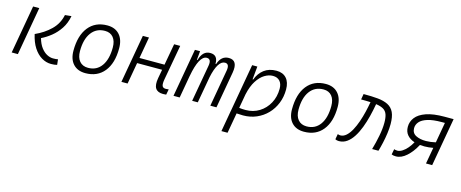

<svg xmlns="http://www.w3.org/2000/svg" viewBox="-42 -1145 4772 1989"><g transform="rotate(15 2344.0 -151.0)"><path d="M462.4 9.8Q409.7 9.8 361.1 -19.3Q312.5 -48.3 275.6 -105.2Q238.8 -162.1 220.2 -246.1Q316.4 -289.1 384.5 -355.5Q452.6 -421.9 472.2 -517.1L540.5 -523.9Q525.9 -445.3 487.1 -387Q448.2 -328.6 397.2 -287.8Q346.2 -247.1 294.4 -222.2Q311.5 -161.6 340.3 -124Q369.1 -86.4 402.8 -68.8Q436.5 -51.3 468.8 -51.3Q502.4 -51.3 521.5 -55.7L527.8 2.4Q514.2 6.3 497.8 8.1Q481.4 9.8 462.4 9.8ZM39.6 0 130.9 -517.6H196.8L106 0Z M831.1 9.8Q747.1 9.8 700 -41.5Q652.8 -92.8 652.8 -184.1Q652.8 -346.2 725.1 -436.8Q797.4 -527.3 925.8 -527.3Q1009.8 -527.3 1056.9 -474.9Q1104 -422.4 1104 -328.6Q1104 -168.9 1031.7 -79.6Q959.5 9.8 831.1 9.8ZM843.8 -50.8Q935.5 -50.8 986.8 -122.1Q1038.1 -193.4 1038.1 -320.3Q1038.1 -389.2 1006.3 -427.7Q974.6 -466.3 917 -466.3Q824.2 -466.3 771.7 -395.3Q719.2 -324.2 719.2 -197.3Q719.2 -128.4 752 -89.6Q784.7 -50.8 843.8 -50.8Z M1216.3 0 1307.6 -517.6H1373.5L1333 -287.6H1601.6L1643.1 -517.6H1708.5L1640.6 -141.6Q1631.8 -92.8 1639.6 -70.8Q1647.5 -48.8 1678.7 -48.8Q1691.9 -48.8 1710 -51.3L1698.7 7.8Q1685.1 9.8 1664.6 9.8Q1606.4 9.8 1583.5 -25.4Q1560.5 -60.5 1574.2 -136.7L1591.3 -230H1323.2L1282.7 0Z M1921.4 -517.6 1912.6 -422.9H1919.4Q1948.2 -527.3 2028.8 -527.3Q2111.8 -527.3 2109.4 -432.6H2116.2Q2147 -527.3 2228.5 -527.3Q2328.6 -527.3 2304.7 -390.6L2235.8 0H2169.9L2239.3 -394.5Q2252.4 -469.7 2202.1 -469.7Q2164.1 -469.7 2134.5 -421.9Q2105 -374 2085.9 -282.7L2035.6 0H1975.1L2044.9 -394.5Q2058.1 -469.7 2007.3 -469.7Q1966.3 -469.7 1935.3 -411.6Q1904.3 -353.5 1884.3 -242.7V-244.1L1841.3 0H1774.9L1866.2 -517.6Z M2415 224.6H2349.1L2388.7 -0.5Q2388.7 -0.5 2388.2 -0.5L2389.2 -2L2480 -517.6H2535.6L2522.5 -381.8L2521.5 -377H2528.8Q2554.2 -445.8 2606.9 -486.6Q2659.7 -527.3 2740.2 -527.3Q2808.6 -527.3 2846.7 -484.9Q2884.8 -442.4 2884.8 -364.7Q2884.8 -284.7 2857.4 -216.6Q2830.1 -148.4 2781 -97.7Q2731.9 -46.9 2666 -18.6Q2600.1 9.8 2522.9 9.8Q2489.7 9.8 2453.6 6.8ZM2464.8 -55.7Q2495.1 -51.3 2533.7 -51.3Q2614.7 -51.3 2679.2 -91.1Q2743.7 -130.9 2781 -199.7Q2818.4 -268.6 2818.4 -355Q2818.4 -408.2 2791.7 -437.3Q2765.1 -466.3 2717.3 -466.3Q2673.8 -466.3 2629.4 -439.5Q2585 -412.6 2548.3 -355.7Q2511.7 -298.8 2491.7 -208Z M3174.8 9.8Q3090.8 9.8 3043.7 -41.5Q2996.6 -92.8 2996.6 -184.1Q2996.6 -346.2 3068.8 -436.8Q3141.1 -527.3 3269.5 -527.3Q3353.5 -527.3 3400.6 -474.9Q3447.8 -422.4 3447.8 -328.6Q3447.8 -168.9 3375.5 -79.6Q3303.2 9.8 3174.8 9.8ZM3187.5 -50.8Q3279.3 -50.8 3330.6 -122.1Q3381.8 -193.4 3381.8 -320.3Q3381.8 -389.2 3350.1 -427.7Q3318.4 -466.3 3260.7 -466.3Q3168 -466.3 3115.5 -395.3Q3063 -324.2 3063 -197.3Q3063 -128.4 3095.7 -89.6Q3128.4 -50.8 3187.5 -50.8Z M3905.3 0Q3927.2 -74.7 3942.4 -153.6Q3957.5 -232.4 3957.5 -295.4Q3957.5 -350.6 3945.6 -384.3Q3933.6 -418 3904.5 -435.3Q3875.5 -452.6 3824.7 -460L3824.2 -456.5Q3813 -391.6 3796.4 -325.4Q3779.8 -259.3 3757.1 -199.2Q3734.4 -139.2 3704.3 -92Q3674.3 -44.9 3636.2 -17.6Q3598.1 9.8 3550.8 9.8Q3542 9.8 3531.5 7.8Q3521 5.9 3511.2 0.5L3521.5 -57.1Q3532.7 -53.7 3538.3 -52.5Q3543.9 -51.3 3548.8 -51.3Q3583.5 -51.3 3612.8 -77.6Q3642.1 -104 3666 -147.9Q3689.9 -191.9 3708.7 -246.1Q3727.5 -300.3 3741 -356.9Q3754.4 -413.6 3763.2 -463.9V-464.8Q3741.2 -465.8 3716.1 -466.3Q3690.9 -466.8 3662.1 -466.8L3672.4 -527.3Q3759.8 -527.8 3825.4 -521.5Q3891.1 -515.1 3935.3 -492.7Q3979.5 -470.2 4001.5 -424.1Q4023.4 -377.9 4023.4 -298.8Q4023.4 -251.5 4016.1 -198.5Q4008.8 -145.5 3997.3 -94.2Q3985.8 -43 3973.1 0Z M4421.4 -166.5Q4395.5 -166.5 4372.6 -168.9Q4331.1 -90.3 4275.4 -40.3Q4219.7 9.8 4161.6 9.8Q4132.8 9.8 4115.2 1.5L4126.5 -57.6Q4129.4 -56.2 4138.9 -53.7Q4148.4 -51.3 4161.6 -51.3Q4186.5 -51.3 4213.9 -68.6Q4241.2 -85.9 4266.6 -115.5Q4292 -145 4311.5 -181.2Q4261.2 -197.8 4231.9 -231.9Q4202.6 -266.1 4202.6 -319.3Q4202.6 -374.5 4237.3 -419.4Q4272 -464.4 4347.4 -491Q4422.9 -517.6 4544.4 -517.6H4640.6L4549.3 0H4482.9L4514.2 -175.8Q4490.2 -170.9 4467.5 -168.9Q4444.8 -167 4421.4 -166.5ZM4524.9 -237.8 4563.5 -456.5H4530.8Q4437 -456.5 4379.4 -438.7Q4321.8 -420.9 4295.4 -390.4Q4269 -359.9 4269 -322.3Q4269 -269.5 4313 -246.8Q4356.9 -224.1 4421.4 -224.6Q4471.2 -225.1 4524.9 -237.8Z"/></g></svg>

Font: Cascadia Mono Light
Style: Italic
Weight: 300
Italic angle: -10°
Monospace: yes
Designer: Aaron Bell
Foundry: Saja Typeworks
Version: Version 2404.023; ttfautohint (v1.8.4)